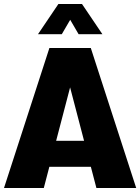

<svg xmlns="http://www.w3.org/2000/svg" viewBox="-23 -940 701 960"><path d="M237 -236H415L459 -106H193ZM224 -700H379L196 0H-3ZM276 -700H431L658 0H459ZM269 -920H387L489 -769H370L328 -841L286 -769H167Z"/></svg>

Font: Moderustic ExtraBold
Style: Regular
Weight: 800
Designer: Tural Alisoy
Foundry: TAFT Foundry
Version: Version 2.120